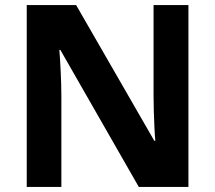

<svg xmlns="http://www.w3.org/2000/svg" viewBox="-20 -734 845 754"><path d="M720 0H525L217 -538H213Q216 -503 218.5 -450.5Q221 -398 221 -352V0H85V-714H279L586 -181H590Q588 -201 586.5 -232.5Q585 -264 584 -298Q583 -332 583 -360V-714H720Z"/></svg>

Font: Noto Sans Khmer UI
Style: Bold
Weight: 700
Designer: Danh Hong and the Monotype Design Team
Foundry: Monotype Imaging Inc.
Version: Version 2.002; ttfautohint (v1.8.4.7-5d5b)